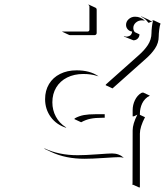

<svg xmlns="http://www.w3.org/2000/svg" viewBox="-20 -681 727 846"><path d="M254.6 -541 255.6 -542.7Q257.1 -542 258.8 -542H366.2Q369.4 -542 371.7 -544.3Q374 -546.6 374 -549.8V-652.3Q374 -657.2 369.6 -659.4L370.4 -661.1L400.4 -647.2Q406 -644.5 406 -638.2V-535.6Q406 -531.5 403.2 -528.8Q400.4 -526.1 396.2 -526.1H288.8Q286.6 -526.1 284.7 -526.9ZM175.3 -27.6Q239.3 2.9 322.3 2.9Q354.5 2.9 407.6 -1Q460.7 -4.9 473.6 -4.9Q504.2 -4.9 525.6 14.2L521 13.2Q512.7 11.5 503.7 11.5Q490.7 11.5 437.9 15Q385 18.6 352.5 18.6Q269.8 18.6 207 -10.7L176.8 -24.9ZM178.7 -244.1Q178.7 -281.7 196 -310.7Q213.4 -339.6 244.9 -355.3Q276.4 -371.1 317.4 -371.1Q377 -371.1 414.3 -344.7L408.7 -346.2Q381.6 -355 347.4 -355Q306.9 -355 275.9 -339.5Q244.9 -324 227.8 -295.7Q210.7 -267.3 210.7 -230.2Q210.7 -195.8 226.3 -166.9Q241.9 -137.9 270 -120.4L272.2 -117.7Q228.8 -131.1 203.7 -165.4Q178.7 -199.7 178.7 -244.1ZM307.6 -156.2 309.6 -159.7Q328.9 -170.2 349.6 -174Q370.4 -177.7 400.4 -177.7H441.4V-162.1H430.7Q399.9 -162.1 378.9 -157.8Q357.9 -153.6 337.6 -142.3ZM445.8 -305.4 446.3 -308.6Q460.7 -321.5 518.4 -372.8Q576.2 -424.1 590.6 -437Q603.8 -448.7 613.3 -459.2Q622.8 -469.7 631 -481.9Q639.2 -494.1 643.3 -507.6Q647.5 -521 647.5 -535.2Q647.5 -546.1 649.3 -562.1Q651.1 -578.1 654.3 -589.1Q652.3 -588.6 645.4 -584.7Q638.4 -580.8 633.5 -580.8Q621.3 -599.1 601.3 -607.7L604 -608.4L634.3 -594.5Q640.4 -591.6 646.2 -587.4Q653.3 -591.3 657.2 -591.6L687.3 -577.4Q683.6 -567.6 681.5 -550Q679.4 -532.5 679.4 -521.2Q679.4 -506.6 675.3 -492.9Q671.1 -479.2 662.8 -466.9Q654.5 -454.6 644.9 -444Q635.3 -433.3 621.8 -421.4L475.8 -291.5ZM525.6 -520.3 526.6 -521.7Q531.7 -519.5 537.6 -519.5Q540.5 -519.5 543.9 -520.4Q547.4 -521.2 551.5 -523.3Q555.7 -525.4 558.7 -530.3Q561.8 -535.2 562.3 -542Q551 -543 543.2 -551.4Q535.4 -559.8 535.4 -571.3Q535.4 -586.2 547.2 -596.8Q559.1 -607.4 575.2 -607.4Q600.3 -607.4 619.1 -589.1L614.7 -590.6Q610.1 -591.3 605.2 -591.3Q589.6 -591.3 578.5 -581.4Q567.4 -571.5 567.4 -557.6Q567.4 -547.1 574.2 -539.3L594.5 -529.8Q594.5 -518.8 586.9 -511.1Q579.3 -503.4 567.6 -503.4ZM561.5 130.9 564 128.7 564.5 -106.4Q564.5 -134.8 585.2 -175.8Q582.3 -174.8 578.9 -172.7Q575.4 -170.7 572.3 -169.4Q569.1 -168.2 564.5 -168.2V-195.3Q564.5 -218.8 574.5 -239.5Q584.5 -260.3 602.5 -271.5L610.4 -273.4L640.4 -259.5Q628.9 -254.2 620.1 -245Q611.3 -235.8 606.3 -225.1Q601.3 -214.4 598.9 -203.2Q596.4 -192.1 596.4 -181.2V-175L618.9 -164.6Q596.4 -121.3 596.4 -92.3V144.8H592.5Z"/></svg>

Font: AgreloyOut1
Style: Medium
Weight: 400
Designer: gluk
Foundry: gluk
Version: Version 0.27